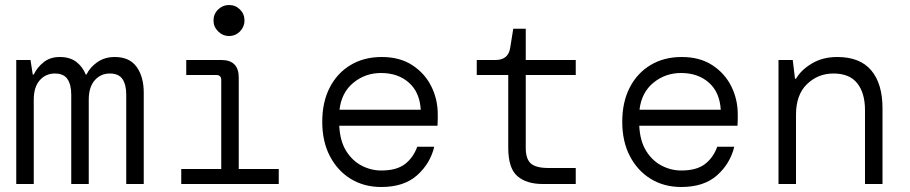

<svg xmlns="http://www.w3.org/2000/svg" viewBox="-20 -736 3640 768"><path d="M45 0V-496H102L111 -438H115Q129 -467 155 -487.5Q181 -508 219 -508Q259 -508 284.5 -489Q310 -470 323 -438H326Q340 -467 369.5 -487.5Q399 -508 439 -508Q498 -508 526.5 -468.5Q555 -429 555 -365V0H485V-357Q485 -397 470 -419.5Q455 -442 419 -442Q383 -442 359 -415Q335 -388 335 -337V0H265V-357Q265 -397 250 -419.5Q235 -442 199 -442Q163 -442 139 -415Q115 -388 115 -337V0Z M896 -592Q871 -592 852.5 -610.5Q834 -629 834 -654Q834 -680 852.5 -698Q871 -716 896 -716Q922 -716 940 -698Q958 -680 958 -654Q958 -629 940 -610.5Q922 -592 896 -592ZM705 0V-60H865V-416Q865 -436 845 -436H725V-496H865Q935 -496 935 -426V-60H1095V0Z M1505 12Q1436 12 1383 -20.5Q1330 -53 1299.5 -111.5Q1269 -170 1269 -249Q1269 -328 1299 -386Q1329 -444 1382.5 -476Q1436 -508 1507 -508Q1579 -508 1629 -475.5Q1679 -443 1705 -391Q1731 -339 1731 -279Q1731 -269 1731 -258Q1731 -247 1730 -233H1337Q1340 -172 1364.5 -132.5Q1389 -93 1426.5 -73.5Q1464 -54 1505 -54Q1566 -54 1599.5 -79.5Q1633 -105 1649 -149H1717Q1701 -82 1648.5 -35Q1596 12 1505 12ZM1504 -444Q1441 -444 1393.5 -405Q1346 -366 1338 -297H1663Q1659 -367 1615.5 -405.5Q1572 -444 1504 -444Z M2151 0Q2086 0 2049.5 -31.5Q2013 -63 2013 -145V-436H1887V-496H1962Q2014 -496 2021 -546L2033 -621H2083V-496H2283V-436H2083V-145Q2083 -100 2103.5 -82Q2124 -64 2175 -64H2283V0Z M2705 12Q2636 12 2583 -20.5Q2530 -53 2499.5 -111.5Q2469 -170 2469 -249Q2469 -328 2499 -386Q2529 -444 2582.5 -476Q2636 -508 2707 -508Q2779 -508 2829 -475.5Q2879 -443 2905 -391Q2931 -339 2931 -279Q2931 -269 2931 -258Q2931 -247 2930 -233H2537Q2540 -172 2564.5 -132.5Q2589 -93 2626.5 -73.5Q2664 -54 2705 -54Q2766 -54 2799.5 -79.5Q2833 -105 2849 -149H2917Q2901 -82 2848.5 -35Q2796 12 2705 12ZM2704 -444Q2641 -444 2593.5 -405Q2546 -366 2538 -297H2863Q2859 -367 2815.5 -405.5Q2772 -444 2704 -444Z M3094 0V-496H3151L3160 -421H3164Q3184 -456 3227.5 -482Q3271 -508 3329 -508Q3420 -508 3465 -454.5Q3510 -401 3510 -303V0H3440V-295Q3440 -364 3409 -403Q3378 -442 3314 -442Q3252 -442 3208 -399.5Q3164 -357 3164 -277V0Z"/></svg>

Font: DM Mono Light
Style: Regular
Weight: 300
Designer: Colophon Foundry
Foundry: Colophon Foundry
Version: Version 1.000; ttfautohint (v1.8.2.53-6de2)